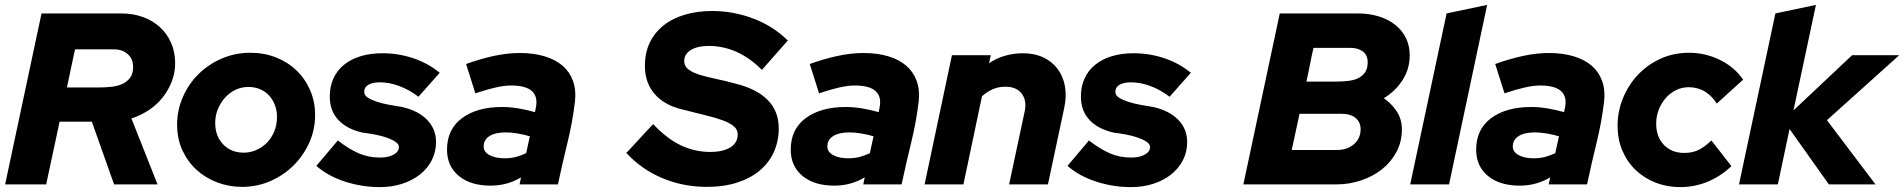

<svg xmlns="http://www.w3.org/2000/svg" viewBox="-20 -755 7795 786"><path d="M1 0Q39 -176 75.5 -350Q112 -524 150 -700H476Q524 -700 564.5 -685.5Q605 -671 634.5 -644Q664 -617 680.5 -579.5Q697 -542 697 -497Q697 -457 683 -421Q669 -385 645 -355Q621 -325 588 -303.5Q555 -282 518 -270Q545 -202 571.5 -135Q598 -68 625 0H447Q424 -65 401.5 -128.5Q379 -192 356 -257H224Q210 -192 196.5 -128.5Q183 -65 169 0ZM446 -553H287L254 -397H385Q410 -397 435 -399.5Q460 -402 480 -411Q500 -420 512.5 -436.5Q525 -453 525 -481Q525 -514 503 -533.5Q481 -553 446 -553Z M705 -245Q705 -303 728 -356.5Q751 -410 791.5 -450.5Q832 -491 887 -515Q942 -539 1005 -539Q1061 -539 1109.5 -520Q1158 -501 1193.5 -467Q1229 -433 1249.5 -386Q1270 -339 1270 -284Q1270 -225 1246.5 -172Q1223 -119 1182.5 -78.5Q1142 -38 1087.5 -14Q1033 10 971 10Q918 10 870 -8Q822 -26 785.5 -59Q749 -92 727 -139Q705 -186 705 -245ZM978 -130Q1004 -130 1028.5 -140.5Q1053 -151 1072 -170Q1091 -189 1102.5 -216.5Q1114 -244 1114 -277Q1114 -302 1105.5 -324.5Q1097 -347 1082 -363.5Q1067 -380 1045.5 -389.5Q1024 -399 997 -399Q969 -399 944.5 -387.5Q920 -376 901.5 -355.5Q883 -335 872 -308.5Q861 -282 861 -252Q861 -198 893.5 -164Q926 -130 978 -130Z M1275 -76Q1297 -102 1319 -128Q1341 -154 1363 -180Q1408 -145 1448 -127.5Q1488 -110 1536 -110Q1570 -110 1591.5 -122Q1613 -134 1613 -153Q1613 -165 1599 -174.5Q1585 -184 1563.5 -191.5Q1542 -199 1516 -204Q1490 -209 1465 -212Q1401 -226 1365.5 -263.5Q1330 -301 1330 -360Q1330 -401 1345 -434Q1360 -467 1388.5 -490Q1417 -513 1456.5 -525Q1496 -537 1546 -537Q1611 -537 1672 -516.5Q1733 -496 1780 -457Q1758 -432 1736.5 -408Q1715 -384 1693 -359Q1655 -388 1614 -403Q1573 -418 1535 -418Q1505 -418 1488 -408Q1471 -398 1471 -379Q1471 -365 1485.5 -355.5Q1500 -346 1523 -338.5Q1546 -331 1573 -326Q1600 -321 1626 -317Q1692 -302 1728.5 -264.5Q1765 -227 1765 -173Q1765 -133 1747.5 -99Q1730 -65 1699 -40.5Q1668 -16 1626 -2.5Q1584 11 1535 11Q1462 11 1392.5 -11.5Q1323 -34 1275 -76Z M1989 5Q1906 5 1858 -35Q1810 -75 1810 -142Q1810 -226 1871.5 -271.5Q1933 -317 2035 -317Q2069 -317 2103.5 -311Q2138 -305 2170 -296L2173 -311Q2194 -405 2072 -405Q2045 -405 2009.5 -397Q1974 -389 1926 -373Q1916 -403 1907 -433Q1898 -463 1888 -493Q1946 -514 2001.5 -526Q2057 -538 2108 -538Q2165 -538 2209.5 -524.5Q2254 -511 2283 -486Q2312 -461 2325.5 -424Q2339 -387 2334 -341Q2324 -256 2303 -170.5Q2282 -85 2264 0H2107Q2109 -8 2110 -14.5Q2111 -21 2113 -29Q2085 -12 2053.5 -3.5Q2022 5 1989 5ZM1960 -155Q1960 -133 1984 -120Q2008 -107 2046 -107Q2071 -107 2092 -112.5Q2113 -118 2134 -128L2149 -197Q2126 -204 2099.5 -208.5Q2073 -213 2050 -213Q2008 -213 1984 -198Q1960 -183 1960 -155Z M2544 -129Q2572 -158 2599 -188Q2626 -218 2654 -247Q2710 -187 2767.5 -160Q2825 -133 2888 -133Q2939 -133 2969.5 -151.5Q3000 -170 3000 -205Q3000 -225 2983.5 -238.5Q2967 -252 2938.5 -262.5Q2910 -273 2872.5 -282Q2835 -291 2793 -302L2769 -308Q2697 -326 2658.5 -372Q2620 -418 2620 -485Q2620 -539 2640 -580.5Q2660 -622 2696.5 -651Q2733 -680 2784 -695Q2835 -710 2896 -710Q2982 -710 3064 -679Q3146 -648 3205 -589Q3179 -559 3152 -529Q3125 -499 3099 -469Q3001 -567 2881 -567Q2836 -567 2808.5 -550.5Q2781 -534 2781 -505Q2781 -484 2798 -471Q2815 -458 2844 -449Q2873 -440 2911.5 -432Q2950 -424 2993 -412Q3078 -391 3123 -345.5Q3168 -300 3168 -229Q3168 -178 3148.5 -134Q3129 -90 3091.5 -58Q3054 -26 2999 -8Q2944 10 2874 10Q2777 10 2692 -25.5Q2607 -61 2544 -129Z M3396 5Q3313 5 3265 -35Q3217 -75 3217 -142Q3217 -226 3278.5 -271.5Q3340 -317 3442 -317Q3476 -317 3510.5 -311Q3545 -305 3577 -296L3580 -311Q3601 -405 3479 -405Q3452 -405 3416.5 -397Q3381 -389 3333 -373Q3323 -403 3314 -433Q3305 -463 3295 -493Q3353 -514 3408.5 -526Q3464 -538 3515 -538Q3572 -538 3616.5 -524.5Q3661 -511 3690 -486Q3719 -461 3732.5 -424Q3746 -387 3741 -341Q3731 -256 3710 -170.5Q3689 -85 3671 0H3514Q3516 -8 3517 -14.5Q3518 -21 3520 -29Q3492 -12 3460.5 -3.5Q3429 5 3396 5ZM3367 -155Q3367 -133 3391 -120Q3415 -107 3453 -107Q3478 -107 3499 -112.5Q3520 -118 3541 -128L3556 -197Q3533 -204 3506.5 -208.5Q3480 -213 3457 -213Q3415 -213 3391 -198Q3367 -183 3367 -155Z M3765 0Q3793 -133 3821 -264.5Q3849 -396 3877 -529H4036Q4034 -521 4032.5 -512.5Q4031 -504 4029 -496Q4059 -517 4095 -527Q4131 -537 4167 -537Q4215 -537 4251 -520Q4287 -503 4309.5 -473Q4332 -443 4339.5 -402.5Q4347 -362 4337 -315Q4320 -236 4303.5 -157.5Q4287 -79 4270 0H4111Q4127 -75 4143 -150Q4159 -225 4175 -300Q4184 -344 4162.5 -372Q4141 -400 4096 -400Q4067 -400 4043.5 -389.5Q4020 -379 4000 -361Q3981 -270 3962 -180.5Q3943 -91 3924 0Z M4350 -76Q4372 -102 4394 -128Q4416 -154 4438 -180Q4483 -145 4523 -127.5Q4563 -110 4611 -110Q4645 -110 4666.5 -122Q4688 -134 4688 -153Q4688 -165 4674 -174.5Q4660 -184 4638.5 -191.5Q4617 -199 4591 -204Q4565 -209 4540 -212Q4476 -226 4440.5 -263.5Q4405 -301 4405 -360Q4405 -401 4420 -434Q4435 -467 4463.5 -490Q4492 -513 4531.5 -525Q4571 -537 4621 -537Q4686 -537 4747 -516.5Q4808 -496 4855 -457Q4833 -432 4811.5 -408Q4790 -384 4768 -359Q4730 -388 4689 -403Q4648 -418 4610 -418Q4580 -418 4563 -408Q4546 -398 4546 -379Q4546 -365 4560.5 -355.5Q4575 -346 4598 -338.5Q4621 -331 4648 -326Q4675 -321 4701 -317Q4767 -302 4803.5 -264.5Q4840 -227 4840 -173Q4840 -133 4822.5 -99Q4805 -65 4774 -40.5Q4743 -16 4701 -2.5Q4659 11 4610 11Q4537 11 4467.5 -11.5Q4398 -34 4350 -76Z M5219 -700H5537Q5585 -700 5624 -688Q5663 -676 5691.5 -653.5Q5720 -631 5735.5 -599.5Q5751 -568 5751 -528Q5751 -473 5722 -427.5Q5693 -382 5645 -353Q5678 -330 5698.5 -298Q5719 -266 5719 -225Q5719 -175 5697 -133.5Q5675 -92 5638 -62.5Q5601 -33 5552 -16.5Q5503 0 5449 0H5070Q5108 -176 5144.5 -350Q5181 -524 5219 -700ZM5508 -559H5357Q5349 -524 5342.5 -490Q5336 -456 5328 -421H5448Q5473 -421 5497 -423.5Q5521 -426 5539 -434.5Q5557 -443 5568 -458.5Q5579 -474 5579 -500Q5579 -529 5559.5 -544Q5540 -559 5508 -559ZM5453 -141Q5495 -141 5522.5 -164.5Q5550 -188 5550 -226Q5550 -255 5529.5 -272Q5509 -289 5473 -289H5300Q5292 -252 5284 -215Q5276 -178 5268 -141Z M6068 -735 5912 0H5753L5902 -700Z M6202 5Q6119 5 6071 -35Q6023 -75 6023 -142Q6023 -226 6084.5 -271.5Q6146 -317 6248 -317Q6282 -317 6316.5 -311Q6351 -305 6383 -296L6386 -311Q6407 -405 6285 -405Q6258 -405 6222.5 -397Q6187 -389 6139 -373Q6129 -403 6120 -433Q6111 -463 6101 -493Q6159 -514 6214.5 -526Q6270 -538 6321 -538Q6378 -538 6422.5 -524.5Q6467 -511 6496 -486Q6525 -461 6538.5 -424Q6552 -387 6547 -341Q6537 -256 6516 -170.5Q6495 -85 6477 0H6320Q6322 -8 6323 -14.5Q6324 -21 6326 -29Q6298 -12 6266.5 -3.5Q6235 5 6202 5ZM6173 -155Q6173 -133 6197 -120Q6221 -107 6259 -107Q6284 -107 6305 -112.5Q6326 -118 6347 -128L6362 -197Q6339 -204 6312.5 -208.5Q6286 -213 6263 -213Q6221 -213 6197 -198Q6173 -183 6173 -155Z M6875 -129Q6909 -129 6934 -141.5Q6959 -154 6986 -180Q7006 -154 7027 -127.5Q7048 -101 7068 -75Q7024 -33 6970.5 -11Q6917 11 6858 11Q6805 11 6758.5 -7Q6712 -25 6677 -58Q6642 -91 6622 -137.5Q6602 -184 6602 -240Q6602 -299 6624 -353Q6646 -407 6685 -448.5Q6724 -490 6777.5 -514.5Q6831 -539 6894 -539Q6961 -539 7020.5 -510Q7080 -481 7116 -429Q7089 -404 7062 -380Q7035 -356 7008 -331Q6988 -363 6959 -380.5Q6930 -398 6892 -398Q6865 -398 6841 -386Q6817 -374 6799 -353.5Q6781 -333 6770.5 -306Q6760 -279 6760 -249Q6760 -195 6791.5 -162Q6823 -129 6875 -129Z M7099 0 7248 -700 7414 -735 7322 -303 7562 -529H7755L7459 -263L7658 0H7467L7306 -227L7258 0Z"/></svg>

Font: Rosa Sans Black
Style: Italic
Weight: 900
Italic angle: -12°
Designer: Pentagram / MCKL
Foundry: Pentagram / MCKL
Version: Version 1.005;September 16, 2019;FontCreator 11.5.0.2425 64-